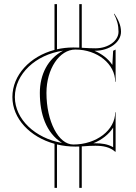

<svg xmlns="http://www.w3.org/2000/svg" viewBox="-20 -770 660 930"><path d="M442.1 -536C420.5 -536.1 403.9 -537 387.5 -538C383.7 -538.3 379.9 -538.5 376 -538.7V-750H364V-539.3C355.1 -539.7 345.7 -540 335 -540C307.6 -540 281.1 -537 256 -531.3V-750H244V-528.3C125.6 -497.1 40 -406.6 40 -300C40 -195.4 125.2 -106.3 244 -73.5V140H256V-70.4C284.2 -63.6 314 -60 345 -60C352.1 -60 358.3 -60.1 364 -60.3V140H376V-60.9C381.8 -61.2 387.2 -61.6 392.7 -62C406.5 -63 420.5 -64 442.1 -64C478.9 -64 511.7 -58.1 538 -35H540L540 -226.1H538C538 -139.9 447.1 -70 335 -70C263.2 -70 205 -182 205 -320C205 -435.9 267.7 -530 345 -530C451.5 -530 538 -460.1 538 -373.9H540L540 -529.8L528 -524.1C527.3 -511.3 524.2 -455.6 524.2 -455.6C503.8 -485.7 473.8 -508.8 437.5 -524L441.6 -524.1C510.4 -524.8 566.1 -565.7 566.1 -616.2C566.1 -648.6 552.3 -675.1 534.1 -703.5L532.1 -702.5C546.8 -674.5 554.1 -647.8 554.1 -616.2C554.1 -571.9 503.9 -536 442.1 -536ZM431.9 -76C473.2 -92.4 507.4 -119.4 528 -151.8L528 -57C501.5 -72.4 472.7 -76 442.1 -76C438.5 -76 435.1 -76 431.9 -76ZM285.5 -524.5C211.1 -485.4 173 -408.3 173 -320C173 -218.6 202.5 -127.2 280.4 -77.6C150.4 -100.6 52 -192.3 52 -300C52 -411.3 152.7 -505.4 285.5 -524.5Z"/></svg>

Font: SortefaxS01
Style: Medium
Weight: 500
Designer: gluk
Foundry: gluk
Version: Version 0.261